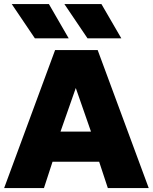

<svg xmlns="http://www.w3.org/2000/svg" viewBox="-20 -954 776 974"><path d="M1 0 259.5 -700H475.5L734.5 0H527L483 -133.5H246.5L203 0ZM287 -286.5H441.5L364.5 -507.5ZM595.5 -759.5H424L306.5 -933.5H494.5ZM328.5 -759.5H157L39.5 -933.5H228Z"/></svg>

Font: Geologica ExtraBold
Style: Regular
Weight: 800
Designer: Sindre Bremnes, Frode Helland
Foundry: Monokrom Skriftforlag AS
Version: Version 1.010;gftools[0.9.28]